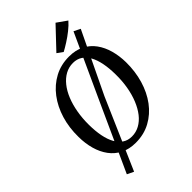

<svg xmlns="http://www.w3.org/2000/svg" viewBox="-327 -1098 1353 1353"><g transform="rotate(-45 350.0 -421.0)"><path d="M315.5 10Q251 10 203 -14.5Q155 -39 123.2 -82Q91.5 -125 75.5 -182.2Q59.5 -239.5 59 -304.5Q57.5 -397.5 82 -478.5Q106.5 -559.5 153.2 -621.2Q200 -683 265.5 -718Q331 -753 412 -753Q477.5 -753 525.5 -728.2Q573.5 -703.5 604.8 -660.2Q636 -617 651.5 -560.8Q667 -504.5 668 -441Q669 -348.5 645 -267Q621 -185.5 574.8 -123.2Q528.5 -61 463 -25.5Q397.5 10 315.5 10ZM327.5 -40.5Q368.5 -40.5 404.2 -60Q440 -79.5 468 -115.2Q496 -151 516 -200Q536 -249 546.2 -307.8Q556.5 -366.5 555.5 -431.5Q555 -493.5 545.2 -543.2Q535.5 -593 516.2 -628.2Q497 -663.5 468 -682.5Q439 -701.5 399.5 -701.5Q358 -701.5 322.5 -682Q287 -662.5 258.8 -627.2Q230.5 -592 210.8 -543.5Q191 -495 180.8 -436.5Q170.5 -378 171 -313.5Q171.5 -250.5 181.5 -200Q191.5 -149.5 211.2 -114Q231 -78.5 259.8 -59.5Q288.5 -40.5 327.5 -40.5ZM113.5 122 351 -399.5 560.5 -856.5 609 -832.5 391 -378.5 162.5 145.5ZM408.5 -802 366 -832.5 513.5 -988.5 588.5 -935.5Q566.5 -910 533.8 -884Q501 -858 467.5 -836.8Q434 -815.5 408.5 -802Z"/></g></svg>

Font: Merriweather 24pt
Style: Italic
Weight: 400
Italic angle: -7.8°
Designer: Eben Sorkin
Foundry: Eben Sorkin
Version: Version 2.101